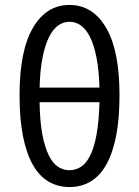

<svg xmlns="http://www.w3.org/2000/svg" viewBox="-20 -744 562 776"><path d="M261 12Q214 12 176.5 -10Q139 -32 113 -77.5Q87 -123 73 -193Q59 -263 59 -359Q59 -539 113 -631.5Q167 -724 261 -724Q355 -724 409 -631.5Q463 -539 463 -359Q463 -263 449 -193Q435 -123 409 -77.5Q383 -32 345.5 -10Q308 12 261 12ZM261 -656Q236 -656 215 -641Q194 -626 178 -594Q162 -562 152 -511.5Q142 -461 140 -390H382Q380 -461 370 -511.5Q360 -562 344 -594Q328 -626 307 -641Q286 -656 261 -656ZM261 -56Q286 -56 307.5 -70Q329 -84 345 -116.5Q361 -149 370.5 -201.5Q380 -254 382 -331H140Q141 -254 151 -201.5Q161 -149 177 -116.5Q193 -84 214.5 -70Q236 -56 261 -56Z"/></svg>

Font: Processing Sans Pro
Style: Regular
Weight: 400
Designer: Paul D. Hunt
Foundry: Adobe Systems Incorporated
Version: Version 2.020;PS 2.000;hotconv 1.0.86;makeotf.lib2.5.63406